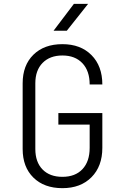

<svg xmlns="http://www.w3.org/2000/svg" viewBox="-20 -970 640 1000"><path d="M305 10Q210 10 154 -45Q98 -100 98 -194V-536Q98 -630 154 -685Q210 -740 305 -740Q400 -740 456.5 -683Q513 -626 513 -530H447Q447 -601 409 -641Q371 -681 305 -681Q240 -681 202 -642.5Q164 -604 164 -536V-194Q164 -126 201.5 -87.5Q239 -49 305 -49Q372 -49 409.5 -89Q447 -129 447 -200V-321H284V-381H513V-200Q513 -104 456.5 -47Q400 10 305 10ZM259 -810 365 -950H439L328 -810Z"/></svg>

Font: Tiny ExtraLight
Style: Regular
Weight: 200
Monospace: yes
Designer: Philipp Nurullin, Konstantin Bulenkov
Foundry: JetBrains
Version: Version 2.251; ttfautohint (v1.8.4.7-5d5b)